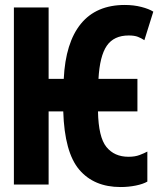

<svg xmlns="http://www.w3.org/2000/svg" viewBox="-20 -744 640 774"><path d="M466 10Q359 10 299.5 -60Q240 -130 235 -295H176V0H36V-714H176V-426H237Q244 -572 306 -648Q368 -724 483 -724Q519 -724 550 -716Q581 -708 598 -697L562 -582Q550 -590 536 -595.5Q522 -601 499 -601Q439 -601 410.5 -559.5Q382 -518 377 -426H534V-295H375Q377 -191 409 -151.5Q441 -112 498 -112Q524 -112 542.5 -119Q561 -126 574 -133V-12Q557 -2 527.5 4Q498 10 466 10Z"/></svg>

Font: Noto Sans Mono Black
Style: Regular
Weight: 900
Designer: Monotype Design Team
Foundry: Monotype Imaging Inc.
Version: Version 2.014